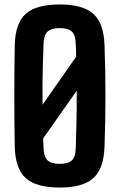

<svg xmlns="http://www.w3.org/2000/svg" viewBox="-20 -829 535 858"><path d="M246.9 9.1Q141.3 9.1 94.7 -33.4Q48 -75.9 45.9 -174.3Q44.9 -236.6 44.4 -292.2Q43.9 -347.7 43.9 -401Q43.9 -454.4 44.4 -509.7Q44.9 -565.1 45.9 -626.3Q48 -724.5 94.7 -766.8Q141.3 -809.1 246.9 -809.1Q350.9 -809.1 397.5 -766.8Q444.1 -724.5 447.1 -626.3Q449.3 -564.7 450.3 -509.4Q451.2 -454 451.2 -400.5Q451.2 -346.9 450.3 -291.6Q449.3 -236.3 447.1 -174.3Q444.1 -75.9 397.5 -33.4Q350.9 9.1 246.9 9.1ZM246.9 -96.8Q285.4 -96.8 301.7 -112.9Q317.9 -129 318.4 -167.9Q319.9 -214.5 321.1 -256.8Q322.3 -299 322.7 -340Q323.1 -381 322.9 -423.8L172.7 -210.1Q173.6 -199.4 173.8 -189.1Q174.1 -178.8 174.6 -167.9Q175.6 -129 192.2 -112.9Q208.8 -96.8 246.9 -96.8ZM170.1 -361 320.3 -575.6Q320.3 -589.8 319.8 -604Q319.3 -618.3 318.4 -632.7Q317.9 -671.3 301.7 -687.3Q285.4 -703.4 246.9 -703.4Q208.8 -703.4 192.2 -687.3Q175.6 -671.3 174.6 -632.7Q172.7 -584.3 171.5 -539.4Q170.3 -494.5 169.9 -450.6Q169.6 -406.7 170.1 -361Z"/></svg>

Font: Big Shoulders Text SC Thin
Style: Regular
Weight: 100
Designer: Patric King
Foundry: XO Type Co
Version: Version 2.002